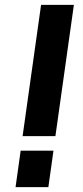

<svg xmlns="http://www.w3.org/2000/svg" viewBox="-20 -770 340 790"><path d="M73 -210 149 -750H284L208 -210ZM44 0 65 -150H200L179 0Z"/></svg>

Font: Mohave
Style: Bold Italic
Weight: 700
Italic angle: -8°
Designer: Gumpita Rahayu
Foundry: Tokotype
Version: Version 2.003; ttfautohint (v1.8.3)